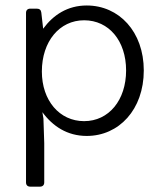

<svg xmlns="http://www.w3.org/2000/svg" viewBox="-20 -491 591 710"><path d="M300.8 -470.7C229.5 -470.7 176.8 -435.5 139.6 -384.8L132.8 -444.3C131.8 -454.1 126 -459 116.2 -459H91.8C82 -459 76.2 -453.1 76.2 -443.4V183.6C76.2 193.4 82 199.2 91.8 199.2H127.9C137.7 199.2 143.6 193.4 143.6 183.6V38.1L140.6 -52.7L136.7 -76.2C174.8 -24.4 228.5 11.7 300.8 11.7C419.9 11.7 511.7 -85.9 511.7 -230.5C511.7 -374 419.9 -470.7 300.8 -470.7ZM291 -43C200.2 -43 134.8 -119.1 134.8 -226.6C134.8 -337.9 200.2 -416 291 -416C382.8 -416 446.3 -339.8 446.3 -230.5C446.3 -121.1 382.8 -43 291 -43Z"/></svg>

Font: Ed Sans Neue Light
Style: Regular
Weight: 300
Designer: Stephen Hutchings
Version: Version 1.004;PS 001.004;hotconv 1.0.88;makeotf.lib2.5.64775